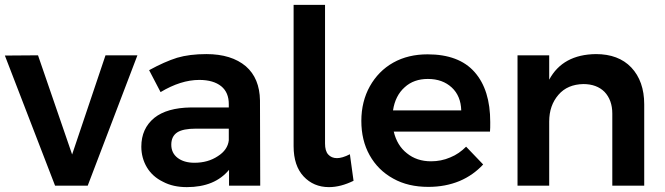

<svg xmlns="http://www.w3.org/2000/svg" viewBox="-21 -762 2729 788"><path d="M-1 -534 205 0H339L543 -535H412L275 -128L135 -535Z M919 0H1047L1046 -350C1045 -410 1026 -457 988 -490C949 -523 895 -540 826 -540C780 -540 740 -535 706 -525C671 -514 633 -497 591 -474L638 -384C693 -417 746 -434 797 -434C836 -434 866 -425 887 -408C908 -391 918 -366 918 -335V-321H762C697 -320 647 -306 612 -278C577 -249 559 -210 559 -160C559 -129 567 -100 582 -75C597 -50 619 -30 648 -16C676 -1 709 6 746 6C784 6 818 0 847 -12C876 -24 900 -42 919 -65ZM873 -121C846 -103 814 -94 777 -94C748 -94 725 -101 708 -114C691 -127 682 -145 682 -168C682 -191 690 -208 707 -219C723 -229 748 -234 783 -234H918V-186C915 -160 900 -138 873 -121Z M1326 -128C1317 -138 1313 -153 1313 -173V-742H1184V-162C1184 -108 1198 -67 1225 -38C1252 -9 1287 6 1329 6C1362 6 1395 -3 1430 -20L1415 -129C1394 -118 1376 -113 1362 -113C1347 -113 1335 -118 1326 -128Z M1927 -466C1884 -515 1819 -539 1734 -539C1681 -539 1634 -528 1593 -505C1552 -482 1520 -449 1497 -408C1474 -367 1462 -319 1462 -266C1462 -213 1473 -166 1496 -125C1519 -84 1551 -52 1593 -29C1634 -6 1682 5 1737 5C1784 5 1826 -3 1865 -19C1903 -35 1935 -58 1962 -87L1892 -160C1873 -141 1852 -126 1827 -116C1802 -105 1775 -100 1748 -100C1709 -100 1676 -111 1649 -133C1622 -154 1604 -184 1595 -222H1990C1991 -231 1991 -244 1991 -261C1991 -349 1970 -417 1927 -466ZM1872 -309H1592C1598 -349 1614 -381 1640 -404C1665 -427 1697 -438 1735 -438C1776 -438 1808 -426 1833 -403C1858 -380 1871 -348 1872 -309Z M2570 -485C2535 -522 2486 -540 2425 -540C2334 -539 2270 -504 2233 -435V-535H2103V0H2233V-263C2233 -308 2246 -344 2271 -373C2296 -402 2330 -416 2373 -417C2410 -417 2439 -406 2460 -385C2481 -363 2492 -333 2492 -296V0H2623V-334C2623 -397 2605 -448 2570 -485Z"/></svg>

Font: Argentum Sans Medium
Style: Regular
Weight: 500
Designer: Julieta Ulanovsky
Foundry: Julieta Ulanovsky
Version: Version 5.001;January 29, 2019;FontCreator 11.5.0.2425 64-bi